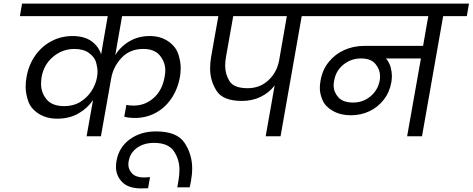

<svg xmlns="http://www.w3.org/2000/svg" viewBox="-20 -760 2636 1071"><path d="M661 -670 623 -453Q653 -501 702.5 -530Q752 -559 815 -559Q875 -559 917.5 -530Q960 -501 974 -459.5Q988 -418 988 -381Q988 -357 984 -332Q971 -261 935 -209Q899 -157 846.5 -129.5Q794 -102 734 -102Q697 -102 673 -109L685 -175Q700 -171 726 -171Q789 -171 837 -213.5Q885 -256 898 -330Q902 -349 902 -367Q902 -413 872 -450Q842 -487 779 -487Q705 -487 658.5 -438Q612 -389 600 -322L543 0H463L499 -202Q467 -155 416.5 -126.5Q366 -98 300 -98Q238 -98 194.5 -126.5Q151 -155 137 -197Q123 -239 123 -276Q123 -302 128 -330Q140 -399 177 -451Q214 -503 268 -531Q322 -559 385 -559Q449 -559 489 -531Q529 -503 544 -457L581 -670H91L103 -740H1151L1139 -670ZM339 -168Q390 -168 428.5 -192Q467 -216 490.5 -252.5Q514 -289 521 -328Q524 -344 524 -360Q524 -383 516 -412Q508 -441 477 -464Q446 -487 395 -487Q329 -487 277 -444Q225 -401 212 -330Q209 -310 209 -292Q209 -243 240 -205.5Q271 -168 339 -168Z M806 290Q793 291 768 291Q696 291 661.5 255.5Q627 220 627 171Q627 155 630 137Q643 62 703.5 17.5Q764 -27 850 -27Q968 -27 1010 37.5Q1052 102 1052 179Q1052 213 1045 252Q1041 274 1038 285H969L976 244Q981 213 981 187Q981 129 949.5 83Q918 37 839 37Q783 37 744.5 64.5Q706 92 698 138Q696 148 696 158Q696 186 717.5 208Q739 230 783 230Q792 230 817 228Z M1794 -670H1663L1545 0H1462L1512 -283Q1480 -242 1433.5 -219.5Q1387 -197 1329 -197Q1224 -197 1188 -253.5Q1152 -310 1152 -377Q1152 -409 1158 -445L1198 -670H1086L1098 -740H1806ZM1580 -670H1281L1241 -445Q1236 -418 1236 -394Q1236 -346 1260.5 -307Q1285 -268 1361 -268Q1430 -268 1477.5 -312.5Q1525 -357 1537 -423Z M2584 -670H2452L2334 0H2251L2328 -434H2133Q2153 -410 2159.5 -383.5Q2166 -357 2166 -337Q2166 -320 2163 -301Q2153 -245 2120 -203Q2087 -161 2039.5 -139Q1992 -117 1937 -117Q1880 -117 1837.5 -141Q1795 -165 1779.5 -200.5Q1764 -236 1764 -269Q1764 -289 1768 -310Q1778 -370 1813.5 -414Q1849 -458 1900.5 -481Q1952 -504 2012 -504H2340L2369 -670H1741L1753 -740H2596ZM1950 -188Q2005 -188 2046.5 -222.5Q2088 -257 2098 -311Q2100 -324 2100 -335Q2100 -372 2074.5 -403Q2049 -434 1994 -434Q1938 -434 1895.5 -399.5Q1853 -365 1844 -310Q1841 -296 1841 -284Q1841 -247 1867 -217.5Q1893 -188 1950 -188Z"/></svg>

Font: Fz Poppins
Style: Italic
Weight: 400
Italic angle: -10°
Designer: Ninad Kale (Devanagari), Jonny Pinhorn (Latin)
Foundry: Indian Type Foundry
Version: Vit hóa bi Vntype.Com & FontZin.Com